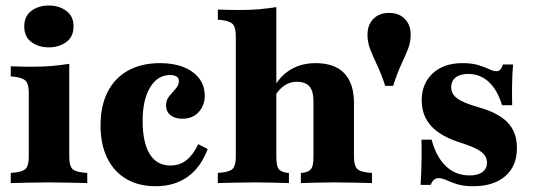

<svg xmlns="http://www.w3.org/2000/svg" viewBox="-20 -656 1909 688"><path d="M83.1 -209.7V-321.8Q83.1 -353.2 73.4 -364.9Q63.7 -376.6 34.7 -380.6L18.5 -382.3V-418.5Q38.7 -417.7 56.5 -417.3Q74.2 -416.9 97.6 -416.9Q136.3 -416.9 167.7 -419.8Q199.2 -422.6 228.2 -427.4V-418.5V-209.7ZM155.6 -2.4Q119.4 -2.4 87.1 -1.6Q54.8 -0.8 18.5 0V-36.3L34.7 -37.9Q63.7 -41.1 73.4 -52.8Q83.1 -64.5 83.1 -94.4V-209.7H228.2V-94.4Q228.2 -64.5 237.5 -52.8Q246.8 -41.1 275.8 -37.9L292.7 -36.3V0Q255.6 -0.8 223.8 -1.6Q191.9 -2.4 155.6 -2.4ZM154.8 -486.3Q118.5 -486.3 92.7 -505.2Q66.9 -524.2 66.9 -561.3Q66.9 -598.4 92.7 -617.3Q118.5 -636.3 154.8 -636.3Q191.1 -636.3 217.3 -617.3Q243.5 -598.4 243.5 -561.3Q243.5 -524.2 217.3 -505.2Q191.1 -486.3 154.8 -486.3Z M537.9 11.3Q476.6 11.3 432.3 -14.9Q387.9 -41.1 364.1 -89.9Q340.3 -138.7 340.3 -206.5Q340.3 -276.6 365.7 -326.6Q391.1 -376.6 439.1 -403.2Q487.1 -429.8 554 -429.8Q602.4 -429.8 638.3 -415.3Q674.2 -400.8 694 -374.6Q713.7 -348.4 713.7 -312.9Q713.7 -279 692.3 -254.8Q671 -230.6 633.1 -230.6Q606.5 -230.6 590.7 -243.5Q575 -256.5 575 -277.4Q575 -297.6 586.7 -311.7Q598.4 -325.8 609.7 -338.3Q621 -350.8 621 -366.1Q621 -376.6 612.5 -381.9Q604 -387.1 589.5 -387.1Q544.4 -387.1 517.7 -342.7Q491.1 -298.4 491.1 -222.6Q491.1 -145.2 516.5 -104Q541.9 -62.9 590.3 -62.9Q624.2 -62.9 648.4 -82.3Q672.6 -101.6 690.3 -139.5L724.2 -121.8Q699.2 -55.6 652 -22.2Q604.8 11.3 537.9 11.3Z M897.6 -2.4Q861.3 -2.4 829 -1.6Q796.8 -0.8 760.5 0V-36.3L776.6 -37.9Q805.6 -41.1 815.3 -52.8Q825 -64.5 825 -94.4V-209.7H970.2V-94.4Q970.2 -62.9 977.8 -51.6Q985.5 -40.3 1006.5 -37.1L1015.3 -36.3V0Q983.1 -0.8 956 -1.6Q929 -2.4 897.6 -2.4ZM1103.2 -209.7V-294.4Q1103.2 -329 1089.1 -346Q1075 -362.9 1043.5 -362.9Q1013.7 -362.9 989.9 -342.3Q966.1 -321.8 946 -275.8L934.7 -287.1Q963.7 -364.5 1007.3 -397.2Q1050.8 -429.8 1110.5 -429.8Q1179 -429.8 1213.7 -393.5Q1248.4 -357.3 1248.4 -286.3V-209.7ZM1175.8 -2.4Q1145.2 -2.4 1117.7 -1.6Q1090.3 -0.8 1058.1 0V-36.3L1066.9 -37.1Q1087.9 -40.3 1095.6 -51.6Q1103.2 -62.9 1103.2 -94.4V-209.7H1248.4V-94.4Q1248.4 -64.5 1258.1 -52.8Q1267.7 -41.1 1296.8 -37.9L1312.9 -36.3V0Q1276.6 -0.8 1244.8 -1.6Q1212.9 -2.4 1175.8 -2.4ZM825 -209.7V-525Q825 -556.5 815.3 -568.1Q805.6 -579.8 776.6 -583.9L760.5 -585.5V-621.8Q780.6 -621 798.4 -620.6Q816.1 -620.2 839.5 -620.2Q878.2 -620.2 909.7 -623Q941.1 -625.8 970.2 -630.6V-621.8V-209.7Z M1360.5 -348.4Q1345.2 -393.5 1330.6 -424.2Q1316.1 -454.8 1306.5 -479.4Q1296.8 -504 1296.8 -530.6Q1296.8 -566.9 1317.7 -588.3Q1338.7 -609.7 1374.2 -609.7Q1409.7 -609.7 1430.6 -588.3Q1451.6 -566.9 1451.6 -531.5Q1451.6 -504.8 1441.9 -480.2Q1432.3 -455.6 1417.7 -424.6Q1403.2 -393.5 1388.7 -348.4Z M1675.8 11.3Q1641.1 11.3 1618.1 4Q1595.2 -3.2 1579.8 -10.5Q1564.5 -17.7 1551.6 -17.7Q1532.3 -17.7 1523.4 6.5H1487.1Q1488.7 -17.7 1489.5 -40.7Q1490.3 -63.7 1490.7 -91.5Q1491.1 -119.4 1490.3 -155.6H1526.6Q1543.5 -92.7 1578.2 -60.1Q1612.9 -27.4 1662.9 -27.4Q1692.7 -27.4 1708.9 -39.5Q1725 -51.6 1725 -73.4Q1725 -96 1704.8 -111.7Q1684.7 -127.4 1631.5 -144.4Q1558.9 -166.9 1525 -204.4Q1491.1 -241.9 1491.1 -296.8Q1491.1 -356.5 1530.6 -393.1Q1570.2 -429.8 1637.1 -429.8Q1670.2 -429.8 1693.1 -423Q1716.1 -416.1 1731.9 -408.5Q1747.6 -400.8 1758.9 -400.8Q1767.7 -400.8 1773 -406.9Q1778.2 -412.9 1782.3 -425H1818.5Q1816.9 -408.1 1816.1 -389.5Q1815.3 -371 1814.9 -344.8Q1814.5 -318.5 1815.3 -279H1779Q1762.1 -334.7 1731 -362.9Q1700 -391.1 1658.1 -391.1Q1629 -391.1 1612.9 -378.6Q1596.8 -366.1 1596.8 -343.5Q1596.8 -319.4 1618.5 -303.2Q1640.3 -287.1 1696.8 -271Q1766.1 -251.6 1799.2 -216.9Q1832.3 -182.3 1832.3 -125.8Q1832.3 -60.5 1790.3 -24.6Q1748.4 11.3 1675.8 11.3Z"/></svg>

Font: Playfair 9pt Black
Style: Regular
Weight: 900
Designer: Claus Eggers Sørensen
Foundry: Claus Eggers Sørensen
Version: Version 2.203